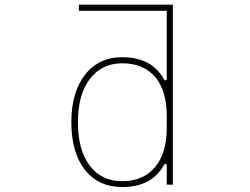

<svg xmlns="http://www.w3.org/2000/svg" viewBox="-20 -792 1040 800"><path d="M489.3 -12.7Q439.5 -12.7 400.9 -30.8Q362.3 -48.8 334 -84Q277.3 -156.2 277.3 -283.2Q277.3 -408.2 335 -481.4Q363.3 -517.6 401.9 -535.6Q440.4 -553.7 489.3 -553.7Q551.8 -553.7 595.7 -529.8Q639.6 -505.9 666 -457L674.8 -459V-747.1H308.6V-772.5H700.2V-22.5H674.8V-107.4L666 -109.4Q640.6 -61.5 596.7 -37.1Q552.7 -12.7 489.3 -12.7ZM489.3 -528.3Q403.3 -528.3 353.5 -461.9Q304.7 -396.5 304.7 -283.2Q304.7 -167 353.5 -102.5Q402.3 -37.1 489.3 -37.1Q577.1 -37.1 626 -95.7Q674.8 -153.3 674.8 -258.8V-307.6Q674.8 -414.1 627 -470.7Q578.1 -528.3 489.3 -528.3Z"/></svg>

Font: Mgen+ 1mn thin
Style: Regular
Weight: 100
Designer: [Source Han Sans]
Ryoko NISHIZUKA  (kana & ideographs); Paul D. Hunt (Latin, Greek & Cyrillic); Wenlong ZHANG  (bopomofo
Version: Version 1.059.20150602